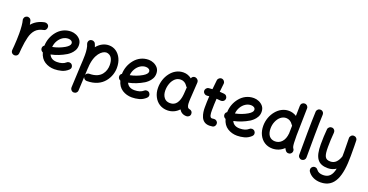

<svg xmlns="http://www.w3.org/2000/svg" viewBox="-37 -1606 5281 2759"><g transform="rotate(20 2603.0 -226.5)"><path d="M111.3 55.2C116.7 55.7 121.6 55.7 127 54.7C127.4 54.7 127.4 54.7 127.9 54.2H128.9C147.5 50.3 160.6 39.6 168 21.5C168 21 168 21 168.5 20.5V19.5C170.4 15.1 171.4 10.3 171.9 5.4C174.3 -18.6 176.8 -44.4 178.7 -72.3C185.1 -139.2 194.8 -197.8 207.5 -247.6C219.7 -296.9 239.7 -337.4 267.6 -368.2C295.4 -398.9 335 -418.9 386.7 -429.2C401.9 -431.6 413.6 -439.5 421.9 -452.6C430.2 -465.8 433.1 -479.5 430.7 -494.6C428.2 -509.8 420.4 -521.5 407.2 -529.8C394 -538.1 380.4 -541 365.2 -538.6C278.8 -521.5 218.3 -483.9 175.3 -431.6C171.9 -453.6 168 -473.1 163.1 -490.2C158.7 -504.4 149.9 -515.6 136.2 -522.9C122.6 -530.3 108.4 -531.7 94.2 -527.3C80.1 -522.9 68.8 -514.2 61.5 -500.5C54.2 -486.8 52.2 -472.7 56.6 -458.5C62 -439.9 66.4 -412.6 69.8 -376.5C73.2 -339.8 74.7 -301.3 74.7 -259.8C74.7 -197.3 71.8 -131.3 67.4 -74.7C65.4 -52.7 64 -31.2 62 -9.8C61.5 -8.3 61.5 -6.8 61.5 -5.4C61 0 61 4.9 62 10.3C62 10.7 62 10.7 62.5 11.2V12.2C66.4 30.8 77.1 43.9 95.2 51.3C95.7 51.3 95.7 51.3 96.2 51.8H97.2C101.6 53.7 106.4 54.7 111.3 55.2Z M931.2 -22.9C942.4 -33.2 948.7 -45.9 949.7 -61.5C950.2 -76.7 945.3 -89.8 935.1 -101.1C915 -123.5 879.4 -125.5 856.9 -105C825.2 -76.7 780.8 -62.5 722.7 -62.5C662.1 -62.5 621.6 -85.9 600.6 -132.8C679.7 -148.9 755.4 -178.7 828.1 -222.2C840.3 -229.5 855 -240.7 872.6 -256.3C889.6 -271.5 905.3 -291 918.5 -314C931.6 -336.9 938.5 -363.3 938.5 -393.1C938.5 -426.8 929.7 -455.1 912.1 -477.5C876.5 -522 819.3 -543.9 768.1 -543.9C679.7 -543.9 607.4 -504.4 556.6 -442.4C505.4 -380.4 476.6 -301.8 474.6 -222.2C456.1 -210.4 447.3 -193.8 448.7 -171.9C450.2 -148.9 465.8 -130.4 485.8 -123C502 -64 531.7 -21 575.2 6.8C618.7 34.2 667.5 47.9 722.7 47.9C757.8 47.9 793.5 43 830.1 33.7C866.7 24.4 900.4 5.4 931.2 -22.9ZM765.1 -433.6C802.7 -433.6 831.1 -415 831.1 -384.3C831.1 -360.4 809.6 -335.4 767.1 -310.1C712.9 -278.3 651.9 -255.4 585.9 -242.2C588.9 -277.8 599.1 -310.1 616.2 -338.9C650.4 -397 704.6 -433.6 765.1 -433.6Z M1098.1 266.6C1113.3 267.1 1127 262.7 1138.2 252.4C1149.4 242.2 1155.3 229 1155.8 213.9L1165.5 6.8C1171.9 30.3 1193.8 47.9 1219.2 47.9C1345.7 47.9 1431.6 2.4 1485.8 -63.5C1540 -129.4 1563 -209 1563 -277.3C1563 -330.1 1553.7 -376.5 1534.7 -416.5C1497.1 -496.6 1429.7 -543.9 1347.2 -543.9C1276.4 -543.9 1212.4 -509.3 1163.1 -448.7C1157.7 -466.8 1151.4 -483.9 1144 -499C1137.7 -512.2 1127 -521.5 1112.3 -526.4C1097.2 -531.2 1083 -530.3 1069.8 -523.9C1056.2 -517.6 1046.9 -506.8 1042 -492.2C1037.1 -477.1 1038.1 -462.9 1044.4 -449.7C1051.8 -435.5 1057.1 -414.1 1061.5 -386.2C1065.9 -357.9 1067.9 -327.1 1067.9 -294.4C1067.9 -245.6 1064.9 -190.9 1061 -127L1045.4 209C1044.9 224.1 1049.8 237.3 1060.1 248.5C1070.3 259.8 1083 266.1 1098.1 266.6ZM1171.4 -120.1C1171.9 -122.6 1171.9 -125.5 1171.9 -128.9C1172.9 -132.3 1173.3 -136.2 1173.3 -139.6C1181.2 -350.6 1285.2 -433.6 1347.2 -433.6C1363.3 -433.6 1379.4 -428.7 1395.5 -418.9C1427.7 -399.4 1452.6 -356 1452.6 -277.3C1452.6 -230.5 1439.5 -177.7 1404.3 -134.8C1369.1 -91.8 1310.5 -62.5 1219.2 -62.5C1195.8 -62.5 1174.8 -47.9 1167 -26.4Z M2116.7 -22.9C2127.9 -33.2 2134.3 -45.9 2135.3 -61.5C2135.7 -76.7 2130.9 -89.8 2120.6 -101.1C2100.6 -123.5 2064.9 -125.5 2042.5 -105C2010.7 -76.7 1966.3 -62.5 1908.2 -62.5C1847.7 -62.5 1807.1 -85.9 1786.1 -132.8C1865.2 -148.9 1940.9 -178.7 2013.7 -222.2C2025.9 -229.5 2040.5 -240.7 2058.1 -256.3C2075.2 -271.5 2090.8 -291 2104 -314C2117.2 -336.9 2124 -363.3 2124 -393.1C2124 -426.8 2115.2 -455.1 2097.7 -477.5C2062 -522 2004.9 -543.9 1953.6 -543.9C1865.2 -543.9 1793 -504.4 1742.2 -442.4C1690.9 -380.4 1662.1 -301.8 1660.2 -222.2C1641.6 -210.4 1632.8 -193.8 1634.3 -171.9C1635.7 -148.9 1651.4 -130.4 1671.4 -123C1687.5 -64 1717.3 -21 1760.7 6.8C1804.2 34.2 1853 47.9 1908.2 47.9C1943.4 47.9 1979 43 2015.6 33.7C2052.2 24.4 2085.9 5.4 2116.7 -22.9ZM1950.7 -433.6C1988.3 -433.6 2016.6 -415 2016.6 -384.3C2016.6 -360.4 1995.1 -335.4 1952.6 -310.1C1898.4 -278.3 1837.4 -255.4 1771.5 -242.2C1774.4 -277.8 1784.7 -310.1 1801.8 -338.9C1835.9 -397 1890.1 -433.6 1950.7 -433.6Z M2737.8 33.2C2752.9 33.2 2766.1 27.8 2777.3 17.1C2788.6 5.9 2793.9 -6.8 2793.5 -22C2793.5 -54.7 2773.9 -68.4 2754.9 -74.7C2734.9 -77.1 2722.2 -85 2715.8 -98.1C2709.5 -111.3 2705.6 -126.5 2704.6 -143.6C2703.1 -163.6 2703.6 -199.7 2705.6 -227.1C2706.1 -233.4 2706.5 -239.3 2707 -245.6L2721.2 -474.1C2722.2 -488.8 2717.8 -502.4 2707.5 -514.6C2697.3 -526.9 2684.1 -534.2 2668.9 -536.6C2642.1 -540 2618.2 -524.4 2611.8 -499.5C2575.2 -528.3 2535.2 -543.9 2486.8 -543.9C2406.2 -543.9 2337.9 -504.4 2289.6 -440.9C2240.7 -377.4 2213.9 -294.9 2215.3 -209C2215.8 -160.6 2226.1 -116.7 2246.1 -78.1C2285.2 0 2357.4 47.9 2449.7 47.9C2520.5 47.9 2580.6 19 2625 -29.8C2647.9 9.3 2684.6 33.2 2737.8 33.2ZM2450.7 -62.5C2411.6 -62.5 2381.3 -75.7 2360.4 -102.5C2338.9 -128.9 2327.6 -164.1 2326.7 -207.5C2326.2 -246.1 2332 -282.2 2344.7 -316.9C2356.9 -351.6 2375.5 -379.4 2399.4 -401.4C2423.3 -422.9 2452.1 -433.6 2485.8 -433.6C2528.3 -433.6 2561.5 -411.1 2585 -376C2589.4 -368.7 2594.7 -362.8 2602.1 -357.9L2595.7 -261.2C2595.7 -259.8 2595.7 -257.8 2595.2 -256.3C2594.7 -254.9 2594.7 -252.9 2594.7 -251C2594.7 -248.5 2594.7 -246.1 2594.2 -243.7C2588.9 -188 2574.7 -144 2551.3 -111.3C2527.8 -78.6 2494.1 -62.5 2450.7 -62.5Z M3186.5 -393.6C3188.5 -408.7 3184.6 -422.4 3175.3 -434.6C3166 -446.8 3153.8 -453.6 3138.7 -455.6C3116.7 -458 3093.3 -460 3068.8 -460.9C3072.8 -503.4 3077.1 -544.9 3082.5 -587.4C3085.9 -617.2 3064.5 -645 3033.7 -648.9C3003.9 -652.3 2976.1 -630.9 2972.2 -600.1C2966.8 -553.7 2961.9 -506.8 2957.5 -460C2939 -459 2920.4 -457.5 2902.3 -455.6C2872.6 -451.7 2850.6 -424.3 2854 -393.6C2856 -378.4 2863.3 -366.2 2875.5 -356.9C2887.7 -347.7 2900.9 -343.8 2916 -345.2C2926.8 -346.7 2938 -347.7 2949.2 -348.6C2945.3 -290.5 2943.4 -232.4 2943.4 -173.3C2943.4 -134.8 2947.8 -81.1 2967.8 -34.2C2987.8 13.2 3025.9 47.9 3093.8 47.9C3107.9 47.9 3124 46.4 3140.1 43.9C3155.3 41.5 3167 33.7 3175.8 21C3184.1 7.8 3187 -5.9 3184.6 -21C3182.1 -35.6 3174.3 -47.4 3161.6 -56.2C3148.9 -64.9 3135.3 -67.9 3120.1 -65.4C3110.4 -63.5 3101.6 -62.5 3093.8 -62.5C3057.6 -62.5 3053.7 -118.2 3053.7 -173.3C3053.7 -232.4 3056.2 -292 3060.1 -350.6C3083 -349.6 3104.5 -347.7 3124.5 -345.2C3139.6 -343.8 3153.3 -347.7 3165.5 -356.9C3177.7 -366.2 3184.6 -378.4 3186.5 -393.6Z M3725.6 -22.9C3736.8 -33.2 3743.2 -45.9 3744.1 -61.5C3744.6 -76.7 3739.7 -89.8 3729.5 -101.1C3709.5 -123.5 3673.8 -125.5 3651.4 -105C3619.6 -76.7 3575.2 -62.5 3517.1 -62.5C3456.5 -62.5 3416 -85.9 3395 -132.8C3474.1 -148.9 3549.8 -178.7 3622.6 -222.2C3634.8 -229.5 3649.4 -240.7 3667 -256.3C3684.1 -271.5 3699.7 -291 3712.9 -314C3726.1 -336.9 3732.9 -363.3 3732.9 -393.1C3732.9 -426.8 3724.1 -455.1 3706.5 -477.5C3670.9 -522 3613.8 -543.9 3562.5 -543.9C3474.1 -543.9 3401.9 -504.4 3351.1 -442.4C3299.8 -380.4 3271 -301.8 3269 -222.2C3250.5 -210.4 3241.7 -193.8 3243.2 -171.9C3244.6 -148.9 3260.3 -130.4 3280.3 -123C3296.4 -64 3326.2 -21 3369.6 6.8C3413.1 34.2 3461.9 47.9 3517.1 47.9C3552.2 47.9 3587.9 43 3624.5 33.7C3661.1 24.4 3694.8 5.4 3725.6 -22.9ZM3559.6 -433.6C3597.2 -433.6 3625.5 -415 3625.5 -384.3C3625.5 -360.4 3604 -335.4 3561.5 -310.1C3507.3 -278.3 3446.3 -255.4 3380.4 -242.2C3383.3 -277.8 3393.6 -310.1 3410.6 -338.9C3444.8 -397 3499 -433.6 3559.6 -433.6Z M4097.2 -543.9C4020.5 -543.9 3952.6 -505.9 3902.8 -444.3C3853 -382.8 3823.2 -301.8 3823.2 -216.3C3823.2 -165 3833 -119.6 3852.5 -80.1C3891.6 -0.5 3963.9 47.9 4056.2 47.9C4123 47.9 4185.1 22 4231.4 -23.4C4237.8 -10.3 4245.1 2 4254.4 13.2C4263.7 24.9 4276.4 31.7 4292 33.2C4307.6 34.7 4321.3 30.8 4332.5 21C4344.2 11.7 4351.1 -1 4352.5 -16.6C4354 -32.2 4350.1 -45.9 4340.3 -57.1C4336.4 -62.5 4333 -70.3 4330.1 -81.1C4327.1 -91.8 4324.7 -109.9 4323.2 -135.7C4321.8 -161.6 4320.8 -199.2 4320.8 -249L4329.6 -663.6C4331.1 -694.3 4306.6 -719.2 4275.9 -719.7C4260.7 -720.2 4247.6 -715.3 4236.3 -705.1C4225.1 -694.3 4219.7 -681.2 4219.2 -666L4215.8 -509.3C4179.2 -532.2 4139.6 -543.9 4097.2 -543.9ZM3934.6 -214.4C3934.6 -252.9 3941.4 -288.6 3955.6 -321.8C3983.4 -388.2 4034.7 -433.1 4095.7 -433.1C4138.2 -433.1 4175.3 -411.1 4199.2 -374C4202.6 -367.7 4207 -362.3 4212.4 -357.9L4210 -250V-240.7C4209.5 -239.7 4209.5 -238.8 4209.5 -237.3C4204.1 -182.1 4188 -139.6 4160.6 -108.9C4132.8 -78.1 4098.6 -62.5 4057.6 -62.5C3979 -62.5 3934.6 -120.1 3934.6 -214.4Z M4519 -714.4C4503.9 -714.8 4490.7 -710.4 4479.5 -700.2C4468.3 -689.9 4461.9 -676.8 4461.4 -661.6C4453.6 -494.1 4452.1 -190.4 4452.1 0C4452.1 15.1 4457.5 27.8 4468.8 39.1C4479.5 49.8 4492.2 55.2 4507.3 55.2C4522.5 55.2 4535.6 49.8 4546.9 39.1C4557.6 27.8 4563 15.1 4563 0C4563 -189.5 4564 -493.7 4571.8 -656.7C4572.3 -671.9 4567.9 -685.5 4557.6 -696.8C4547.4 -708 4534.2 -713.9 4519 -714.4Z M4762.2 -529.3C4747.1 -530.8 4733.9 -526.9 4721.7 -517.6C4709.5 -507.8 4702.6 -495.6 4701.2 -480.5C4694.3 -421.4 4690.9 -314 4690.9 -248.5C4690.9 -41 4751 40.5 4902.8 40.5C4949.7 40.5 4990.7 26.4 5025.9 2.9C5004.9 104 4961.4 156.2 4871.6 156.2C4824.2 156.2 4790.5 141.6 4770 112.3C4761.7 100.1 4750 92.3 4734.9 89.4C4719.2 86.4 4705.1 89.4 4692.9 97.7C4680.7 106 4672.9 117.7 4669.9 133.3C4667 148.4 4669.9 162.6 4678.2 174.8C4718.8 233.4 4787.1 267.6 4871.6 267.6C5090.8 267.6 5153.8 68.4 5153.8 -237.3C5153.8 -301.8 5153.8 -352.1 5153.3 -387.7C5152.8 -423.3 5152.3 -451.7 5151.4 -472.7C5150.9 -487.8 5145 -501 5133.8 -511.2C5122.6 -521.5 5108.9 -526.4 5093.8 -525.9C5078.6 -525.4 5065.9 -519.5 5055.7 -508.3C5045.4 -497.1 5040 -483.4 5040.5 -468.3C5042.5 -426.8 5043.5 -353 5043.5 -266.6C5043.5 -240.7 5043 -215.8 5043 -192.4C5031.2 -153.8 5013.7 -122.6 4990.7 -98.6C4967.3 -74.7 4938 -62.5 4902.8 -62.5C4820.8 -62.5 4801.3 -108.4 4801.3 -248.5C4801.3 -304.2 4804.7 -407.7 4811.5 -467.8C4813 -482.9 4809.1 -497.1 4799.3 -509.3C4789.6 -521.5 4777.3 -527.8 4762.2 -529.3Z"/></g></svg>

Font: Mikhak SemiBold
Style: Regular
Weight: 600
Designer: Amin Abedi
Version: Version 3.2